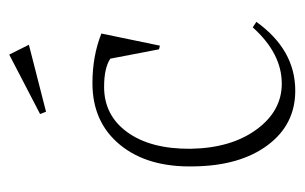

<svg xmlns="http://www.w3.org/2000/svg" viewBox="-140 -490 651 410"><g transform="rotate(-90 185.0 -285.5)"><path d="M342.8 -63Q283.2 20 195.8 20Q123.5 20 79.6 -38.8Q35.6 -97.7 34.2 -195.8Q31.7 -294.9 80.1 -354Q128.4 -413.1 211.9 -413.1Q270 -413.1 317.9 -394L292 -269L284.2 -271L264.2 -375Q244.1 -388.2 204.1 -388.2Q143.1 -388.2 107.2 -338.6Q71.3 -289.1 71.8 -204.1Q73.2 -117.2 112.8 -63Q152.3 -8.8 210.9 -8.8Q275.4 -8.8 331.1 -70.8ZM146 -524.9 272.9 -590.8 293.9 -548.8 150.9 -512.2Z"/></g></svg>

Font: Halibut Cnd Thin
Style: Regular
Weight: 250
Width: 3
Designer: Matteo Maggi
Foundry: Collletttivo
Version: Version 3.080 | FøM Fix